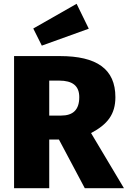

<svg xmlns="http://www.w3.org/2000/svg" viewBox="-20 -990 672 1010"><path d="M447 -839 383 -970 155 -840 200 -750ZM426 0H632L459 -290C546 -336 587 -389 587 -479C587 -627 489 -695 295 -695H54V0H239V-256H290ZM239 -566H291C361 -566 397 -539 397 -479C397 -412 364 -382 301 -382H239Z"/></svg>

Font: Fira Sans ExtraBold
Style: Regular
Weight: 800
Designer: bBox Type GmbH & Carrois Corporate GbR & Edenspiekermann AG
Foundry: bBox Type GmbH & Carrois Corporate GbR & Edenspiekermann AG
Version: Version 4.300;PS 004.300;hotconv 1.0.88;makeotf.lib2.5.64775